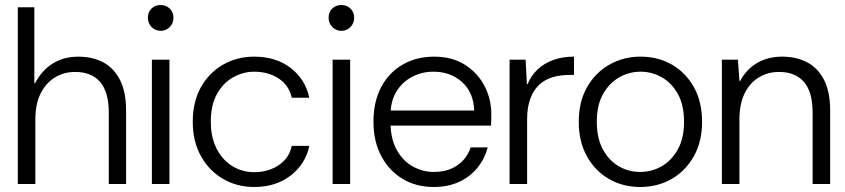

<svg xmlns="http://www.w3.org/2000/svg" viewBox="-20 -734 3372 766"><path d="M51 0V-705H117V-402H120Q147 -454 191 -481Q235 -508 292 -508Q350 -508 392.5 -485Q435 -462 459 -414.5Q483 -367 483 -293V0H414V-285Q414 -367 379.5 -407Q345 -447 280 -447Q235 -447 199 -425Q163 -403 142 -361Q121 -319 121 -257V0Z M586 0V-496H656V0ZM621 -611Q600 -611 585 -626Q570 -641 570 -663Q570 -686 584.5 -700Q599 -714 621 -714Q642 -714 657 -700Q672 -686 672 -663Q672 -641 657 -626Q642 -611 621 -611Z M994 12Q925 12 869.5 -20.5Q814 -53 781.5 -111.5Q749 -170 749 -248Q749 -327 781 -385Q813 -443 869 -475.5Q925 -508 994 -508Q1081 -508 1139.5 -463Q1198 -418 1214 -344H1144Q1133 -394 1091.5 -421Q1050 -448 994 -448Q950 -448 910 -425.5Q870 -403 845.5 -359Q821 -315 821 -248Q821 -198 835.5 -160.5Q850 -123 874.5 -97.5Q899 -72 930 -59.5Q961 -47 994 -47Q1031 -47 1062.5 -59.5Q1094 -72 1115.5 -95Q1137 -118 1144 -152H1214Q1199 -80 1140 -34Q1081 12 994 12Z M1307 0V-496H1377V0ZM1342 -611Q1321 -611 1306 -626Q1291 -641 1291 -663Q1291 -686 1305.5 -700Q1320 -714 1342 -714Q1363 -714 1378 -700Q1393 -686 1393 -663Q1393 -641 1378 -626Q1363 -611 1342 -611Z M1710 12Q1640 12 1586 -20.5Q1532 -53 1501 -111.5Q1470 -170 1470 -249Q1470 -328 1500.5 -386Q1531 -444 1586 -476Q1641 -508 1712 -508Q1784 -508 1835 -475.5Q1886 -443 1913 -391Q1940 -339 1940 -279Q1940 -269 1940 -258Q1940 -247 1939 -233H1524V-293H1872Q1869 -366 1823 -407Q1777 -448 1709 -448Q1664 -448 1625 -428Q1586 -408 1562 -369.5Q1538 -331 1538 -274V-247Q1538 -180 1563 -135.5Q1588 -91 1627.5 -69.5Q1667 -48 1710 -48Q1766 -48 1804 -74Q1842 -100 1858 -146H1926Q1914 -101 1885 -65Q1856 -29 1812 -8.5Q1768 12 1710 12Z M2013 0V-496H2077L2082 -399H2085Q2100 -434 2126 -458Q2152 -482 2188 -495Q2224 -508 2270 -508V-435H2251Q2217 -435 2186.5 -426.5Q2156 -418 2133 -397.5Q2110 -377 2096.5 -342.5Q2083 -308 2083 -257V0Z M2534 12Q2465 12 2409.5 -20Q2354 -52 2321.5 -110.5Q2289 -169 2289 -248Q2289 -328 2322 -386Q2355 -444 2411 -476Q2467 -508 2535 -508Q2606 -508 2661 -476Q2716 -444 2748.5 -386Q2781 -328 2781 -247Q2781 -169 2748 -110.5Q2715 -52 2659.5 -20Q2604 12 2534 12ZM2534 -48Q2580 -48 2619.5 -70.5Q2659 -93 2684 -137.5Q2709 -182 2709 -248Q2709 -315 2684.5 -359Q2660 -403 2620.5 -425.5Q2581 -448 2536 -448Q2490 -448 2450.5 -425.5Q2411 -403 2386 -359Q2361 -315 2361 -248Q2361 -182 2385.5 -137.5Q2410 -93 2449 -70.5Q2488 -48 2534 -48Z M2860 0V-496H2924L2930 -411H2933Q2958 -458 3001 -483Q3044 -508 3100 -508Q3158 -508 3201 -485Q3244 -462 3268 -414.5Q3292 -367 3292 -293V0H3222V-285Q3222 -367 3187.5 -407Q3153 -447 3088 -447Q3043 -447 3007 -425Q2971 -403 2950.5 -361Q2930 -319 2930 -257V0Z"/></svg>

Font: DM Sans 36pt Light
Style: Regular
Weight: 300
Designer: Colophon Foundry, Jonny Pinhorn
Foundry: Colophon Foundry
Version: Version 4.004;gftools[0.9.30]